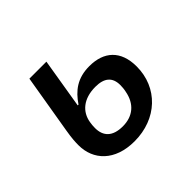

<svg xmlns="http://www.w3.org/2000/svg" viewBox="-127 -679 854 854"><g transform="rotate(-45 300.0 -252.0)"><path d="M279 12C420 12 521 -84 521 -217C521 -317 464 -367 373 -367C297 -367 253 -332 218 -280H213L252 -516H145L98 -236C91 -195 90 -171 90 -152C90 -60 155 12 279 12ZM289 -72C225 -72 196 -103 196 -154C196 -166 197 -178 199 -189C208 -244 251 -283 327 -283C383 -283 411 -259 411 -210C411 -199 410 -185 407 -172C395 -107 352 -72 289 -72Z"/></g></svg>

Font: IBM Mono Medium
Style: Italic
Weight: 500
Italic angle: -9°
Monospace: yes
Designer: Mike Abbink, Paul van der Laan, Pieter van Rosmalen
Foundry: Bold Monday
Version: Version 2.3